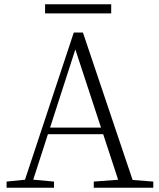

<svg xmlns="http://www.w3.org/2000/svg" viewBox="-20 -883 747 903"><path d="M192 -820V-863H503V-820ZM11 0V-29L109 -39H126L234 -29V0ZM85 0 327 -730H370L616 0H548L324 -682H344L340 -668L124 0ZM192 -252 194 -283H493L495 -252ZM421 0V-29L554 -39H574L701 -29V0Z"/></svg>

Font: Noto Serif KR
Style: Regular
Weight: 200
Designer: Ryoko NISHIZUKA 西塚涼子 (kana & ideographs); Frank Grießhammer (Latin, Greek & Cyrillic); Wenlong ZHANG 张文龙 (bopomofo); San
Foundry: Adobe
Version: Version 2.001;hotconv 1.1.0;makeotfexe 2.6.0